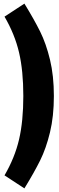

<svg xmlns="http://www.w3.org/2000/svg" viewBox="-20 -881 324 1062"><path d="M278 -350Q278 -238 256.5 -149Q235 -60 202 6.5Q169 73 115 161L5 89Q62 -9 85.5 -110Q109 -211 109 -350Q109 -489 85.5 -590Q62 -691 5 -789L115 -861Q169 -773 202 -706.5Q235 -640 256.5 -551Q278 -462 278 -350Z"/></svg>

Font: Fira Sans Extra Condensed ExtraBold
Style: Regular
Weight: 800
Width: 1
Designer: Carrois Corporate & Edenspiekermann AG
Foundry: Carrois Corporate GbR & Edenspiekermann AG
Version: Version 4.203